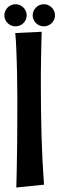

<svg xmlns="http://www.w3.org/2000/svg" viewBox="-32 -855 276 894"><path d="M172.9 4.9 43.9 18.1Q44.9 -14.6 45.7 -50Q46.4 -85.4 46.9 -120.6Q47.4 -155.8 47.9 -189.7Q48.3 -223.6 48.3 -253.9Q48.8 -325.2 48.8 -394Q48.3 -455.6 47.4 -513.2Q46.9 -537.6 46.1 -563.5Q45.4 -589.4 44.4 -614.3Q43.5 -639.2 42.2 -661.4Q41 -683.6 39.1 -701.2L162.1 -707Q161.1 -676.8 160.4 -644.8Q159.7 -612.8 159.2 -581.3Q158.7 -549.8 158.4 -520.5Q158.2 -491.2 158.2 -465.8Q158.2 -338.4 161.4 -222.9Q164.6 -107.4 172.9 4.9ZM92.3 -783.2Q92.3 -772.9 88.1 -763.7Q84 -754.4 76.9 -747.3Q69.8 -740.2 60.3 -736.3Q50.8 -732.4 40 -732.4Q29.8 -732.4 20.3 -736.3Q10.7 -740.2 3.7 -747.3Q-3.4 -754.4 -7.6 -763.7Q-11.7 -772.9 -11.7 -783.2Q-11.7 -793.9 -7.6 -803.5Q-3.4 -813 3.7 -820.1Q10.7 -827.1 20.3 -831.3Q29.8 -835.4 40 -835.4Q50.8 -835.4 60.3 -831.3Q69.8 -827.1 76.9 -820.1Q84 -813 88.1 -803.5Q92.3 -793.9 92.3 -783.2ZM224.1 -783.2Q224.1 -772.9 220 -763.7Q215.8 -754.4 208.7 -747.3Q201.7 -740.2 192.1 -736.3Q182.6 -732.4 172.4 -732.4Q161.6 -732.4 152.1 -736.3Q142.6 -740.2 135.5 -747.3Q128.4 -754.4 124.3 -763.7Q120.1 -772.9 120.1 -783.2Q120.1 -793.9 124.3 -803.5Q128.4 -813 135.5 -820.1Q142.6 -827.1 152.1 -831.3Q161.6 -835.4 172.4 -835.4Q182.6 -835.4 192.1 -831.3Q201.7 -827.1 208.7 -820.1Q215.8 -813 220 -803.5Q224.1 -793.9 224.1 -783.2Z"/></svg>

Font: Rum Raisin
Style: Regular
Weight: 400
Designer: Astigmatic (AOETI)
Foundry: Astigmatic (AOETI)
Version: Version 1.000